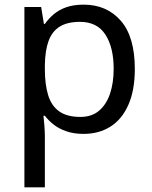

<svg xmlns="http://www.w3.org/2000/svg" viewBox="-20 -566 655 826"><path d="M340 -546Q439 -546 499.5 -477Q560 -408 560 -269Q560 -178 532.5 -115.5Q505 -53 455.5 -21.5Q406 10 339 10Q298 10 266 -1Q234 -12 211.5 -29.5Q189 -47 173 -68H167Q169 -51 171 -25Q173 1 173 20V240H85V-536H157L169 -463H173Q189 -486 211.5 -505Q234 -524 265.5 -535Q297 -546 340 -546ZM324 -472Q270 -472 237 -451.5Q204 -431 189 -390Q174 -349 173 -286V-269Q173 -203 187 -157Q201 -111 234.5 -87Q268 -63 326 -63Q375 -63 406.5 -90Q438 -117 453.5 -163.5Q469 -210 469 -270Q469 -362 433.5 -417Q398 -472 324 -472Z"/></svg>

Font: Noto Sans Armenian
Style: Regular
Weight: 400
Designer: Monotype Design Team
Foundry: Monotype Imaging Inc.
Version: Version 2.007